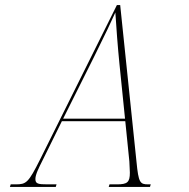

<svg xmlns="http://www.w3.org/2000/svg" viewBox="-20 -734 743 754"><path d="M19 0H199L202 -10H167C130 -10 119 -12 119 -31C119 -49 133 -76 146 -102L223 -258H472L488 -100C488 -87 490 -71 490 -56C490 -18 480 -10 439 -10H410L407 0H569L572 -10H562C530 -10 524 -16 516 -99L452 -714H439L138 -109C91 -15 83 -10 41 -10H22ZM350 -512C402 -617 410 -635 433 -685C436 -634 443 -543 449 -484L471 -268H228Z"/></svg>

Font: Noto Serif Display Condensed Thin
Style: Italic
Weight: 100
Width: 3
Italic angle: -12°
Designer: Monotype Design Team
Foundry: Monotype Imaging Inc.
Version: Version 2.009